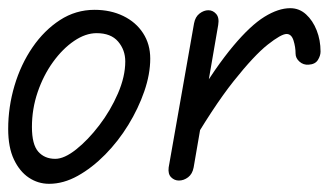

<svg xmlns="http://www.w3.org/2000/svg" viewBox="-30 -441 814 469"><path d="M90 8Q63 8 40.5 -7Q18 -22 4 -51.5Q-10 -81 -10 -126Q-10 -180 5.5 -232Q21 -284 49.5 -325.5Q78 -367 116.5 -392Q155 -417 201 -417Q240 -417 271 -402Q302 -387 319.5 -360Q337 -333 337 -298Q337 -260 322.5 -218Q308 -176 283.5 -136Q259 -96 227 -63.5Q195 -31 160 -11.5Q125 8 90 8ZM105 -53Q127 -53 156 -76Q185 -99 212.5 -135Q240 -171 258 -212.5Q276 -254 276 -291Q276 -319 258.5 -339.5Q241 -360 206 -360Q179 -360 151 -341Q123 -322 99.5 -289.5Q76 -257 62 -216Q48 -175 48 -131Q48 -88 63.5 -70.5Q79 -53 105 -53Z M724 -283Q711 -282 701.5 -290.5Q692 -299 692 -310Q692 -326 687 -342Q682 -358 670 -358Q657 -358 624 -332Q591 -306 540.5 -242.5Q490 -179 424 -65L444 -191Q498 -279 540 -329Q582 -379 616 -400Q650 -421 679 -421Q701 -421 717.5 -406Q734 -391 743.5 -367Q753 -343 753 -315Q753 -305 746.5 -294.5Q740 -284 724 -283ZM407 0Q396 0 388 -8Q380 -16 382 -32L444 -384Q447 -400 457.5 -408Q468 -416 479 -416Q490 -416 498 -407Q506 -398 503 -380L443 -32Q440 -16 429.5 -8Q419 0 407 0Z"/></svg>

Font: Edu QLD Beginner
Style: Regular
Weight: 400
Designer: Tina and Corey Anderson
Foundry: Google for Education
Version: Version 1.003